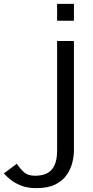

<svg xmlns="http://www.w3.org/2000/svg" viewBox="-215 -712 482 992"><path d="M-27 260Q-73 260 -106 247Q-139 234 -161 216Q-183 198 -195 184L-128 134Q-115 155 -93.5 175.5Q-72 196 -35 196Q25 196 52.5 164Q80 132 80 67V-500H167V67Q167 94 159 127Q151 160 130.5 190.5Q110 221 72 240.5Q34 260 -27 260ZM80 -605V-692H167V-605Z"/></svg>

Font: Panamera Medium
Style: Regular
Weight: 500
Designer: Bastien Sozeau
Foundry: NBR — Bastien Sozeau
Version: Version 3.002; ttfautohint (v1.8.4.7-5d5b);gftools[0.9.33]